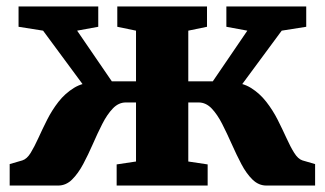

<svg xmlns="http://www.w3.org/2000/svg" viewBox="-20 -575 1006 595"><path d="M10 0V-66.5L49.5 -78Q63.5 -82.5 75 -101.2Q86.5 -120 98.8 -147Q111 -174 126 -203.8Q141 -233.5 161.2 -259.5Q181.5 -285.5 209 -302.5Q236.5 -319.5 273.5 -320L283 -250.5L113.5 -480L37.5 -492V-555H284.5V-492L219 -480L326.5 -323H401.5V-480L343.5 -492V-555H621.5V-492L563.5 -480V-323H639.5L746.5 -480L681.5 -492V-555H929V-492L853 -480L683.5 -250.5L693 -320Q730.5 -319.5 757.8 -302.5Q785 -285.5 805.2 -259.5Q825.5 -233.5 840.5 -203.8Q855.5 -174 867.8 -147Q880 -120 891.8 -101.2Q903.5 -82.5 917 -78L956.5 -66.5V0H805.5Q781.5 0 762.5 -18.5Q743.5 -37 728 -66.5Q712.5 -96 698 -128.8Q683.5 -161.5 668.5 -191Q653.5 -220.5 635.8 -239Q618 -257.5 595.5 -257.5H563.5V-74.5L623.5 -65.5V0H341.5V-65.5L401.5 -74.5V-257.5H370Q347.5 -257.5 329.8 -239Q312 -220.5 297 -191Q282 -161.5 267.8 -128.8Q253.5 -96 237.8 -66.5Q222 -37 203.2 -18.5Q184.5 0 160 0Z"/></svg>

Font: Merriweather 20pt Black
Style: Regular
Weight: 900
Version: Version 2.100